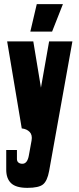

<svg xmlns="http://www.w3.org/2000/svg" viewBox="-20 -720 376 918"><path d="M9.8 91.8Q9.8 91.8 9.8 -2.9H61V40Q61 51.3 68.1 57.1Q75.2 63 86.9 63Q111.3 63 118.2 22Q118.2 22 130.9 -47.9Q135.7 -74.7 121.8 -89.1Q107.9 -103.5 84 -106Q84 -106 14.2 -522H139.2L175.8 -300.8L214.8 -522H326.2L214.8 98.1Q206.1 145 185.8 161.6Q165.5 178.2 110.8 178.2Q56.6 178.2 33.2 156Q9.8 133.8 9.8 91.8ZM125 -568.8 155.8 -700.2H280.8L229 -568.8Z"/></svg>

Font: Quaderni
Style: Regular
Weight: 400
Designer: Romain Laurent, Daphné Lejeune, Alexandre D’Hubert
Foundry: ESAD Valence
Version: Version 1.000;FEAKit 1.0